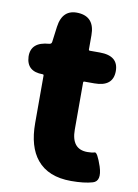

<svg xmlns="http://www.w3.org/2000/svg" viewBox="-84 -781 613 851"><g transform="rotate(10 222.5 -355.5)"><path d="M296 14Q193 14 142 -48Q95 -105 95 -211V-425Q95 -430 90 -430Q18 -430 15 -496Q13 -562 95 -568Q106 -569 107 -579L116 -648Q127 -730 200 -725Q273 -720 273 -638V-574Q273 -569 278 -569H323Q407 -569 407 -500Q407 -430 323 -430H278Q273 -430 273 -425V-213Q273 -125 345 -125Q366 -125 377.5 -129Q389 -133 410 -71Q430 -8 392.5 3Q355 14 296 14Z"/></g></svg>

Font: Resource Han Rounded KR Heavy
Style: Regular
Weight: 900
Designer: Cyano Hao (round all glyphs); Ryoko NISHIZUKA 西塚涼子 (kana, bopomofo & ideographs); Paul D. Hunt (Latin, Greek & Cyrillic)
Foundry: Cyano Hao
Version: 0.990